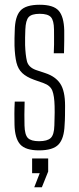

<svg xmlns="http://www.w3.org/2000/svg" viewBox="-20 -626 332 807"><path d="M144 6Q87.5 6 65 -19Q42.5 -44 41 -101.5Q40.5 -122.5 40.5 -147.5Q40.5 -172.5 42 -199H83.5Q82.5 -169 82.5 -144.2Q82.5 -119.5 83 -98.5Q84 -59.5 97.2 -46Q110.5 -32.5 144 -32.5Q179 -32.5 193.2 -46Q207.5 -59.5 208.5 -98.5Q209 -113.5 209.2 -127Q209.5 -140.5 209.8 -153.8Q210 -167 209.5 -180Q208.5 -223 200 -244.8Q191.5 -266.5 163.5 -276.5L122.5 -291Q91 -302.5 73.5 -319Q56 -335.5 49.2 -362.8Q42.5 -390 41 -434Q40.5 -451.5 41 -466Q41.5 -480.5 42 -497.5Q43 -556 65.5 -581Q88 -606 147 -606Q204.5 -606 226.5 -581.2Q248.5 -556.5 250 -498.5Q250 -478.5 250 -453.8Q250 -429 249 -402H206Q207 -421 207.2 -438.8Q207.5 -456.5 207.2 -472.8Q207 -489 207 -502Q206.5 -540.5 193.8 -554.2Q181 -568 147 -568Q113 -568 100.5 -554.2Q88 -540.5 86.5 -502Q86 -483 85.5 -468.8Q85 -454.5 85.5 -436.5Q87 -394.5 93.2 -369Q99.5 -343.5 130.5 -332L171 -318.5Q213.5 -304.5 233.5 -274Q253.5 -243.5 253.5 -181.5Q253.5 -163 253.2 -141.2Q253 -119.5 251.5 -100.5Q249.5 -44 226.2 -19Q203 6 144 6ZM124 161 147 102H115V40H182.5V95L156 161Z"/></svg>

Font: Big Shoulders Display Thin Light
Style: Regular
Weight: 300
Version: Version 2.002